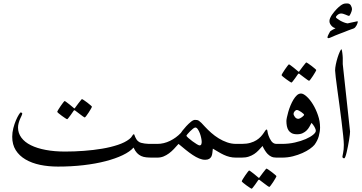

<svg xmlns="http://www.w3.org/2000/svg" viewBox="-20 -926 2128 1128"><path d="M900.9 0H875.5Q855 0 838.6 -1.7Q822.3 -3.4 809.1 -9.5Q795.9 -15.6 784.9 -27.1Q773.9 -38.6 764.6 -59.1Q743.2 -34.7 700.7 -14.4Q658.2 5.9 600.1 21Q542 36.1 470.7 44.4Q399.4 52.7 320.8 52.7Q264.2 52.7 215.3 42.5Q166.5 32.2 129.9 10.7Q93.3 -10.7 72.5 -43.7Q51.8 -76.7 51.8 -122.6Q51.8 -147.5 58.3 -173.1Q64.9 -198.7 73.7 -219.2Q82.5 -239.7 90.8 -252.7Q99.1 -265.6 102.1 -265.6Q104 -265.6 107.4 -263.7Q110.8 -261.7 110.8 -257.3Q110.8 -254.9 106.9 -246.6Q103 -238.3 98.1 -227.5Q93.3 -216.8 89.6 -203.1Q85.9 -189.5 85.9 -176.8Q85.9 -144 105.5 -117.4Q125 -90.8 161.4 -72.8Q197.8 -54.7 248.8 -45.2Q299.8 -35.6 362.8 -35.6Q417 -35.6 473.1 -39.8Q529.3 -43.9 580.1 -52.5Q630.9 -61 672.6 -75Q714.4 -88.9 739.3 -108.4Q752 -118.2 756.6 -127.7Q761.2 -137.2 767.1 -137.2Q768.6 -137.2 770 -132.3Q771.5 -127.4 774.4 -120.8Q777.3 -114.3 781.7 -107.2Q786.1 -100.1 793.5 -94.7Q799.8 -89.4 809.1 -86.9Q818.4 -84.5 829.3 -82.8Q840.3 -81.1 852.1 -80.8Q863.8 -80.6 875.5 -80.6H900.9Q911.6 -80.6 918 -76.9Q924.3 -73.2 927.5 -67.9Q930.7 -62.5 931.4 -55.4Q932.1 -48.3 932.1 -40.5Q932.1 -32.7 931.4 -25.6Q930.7 -18.6 927.5 -12.9Q924.3 -7.3 918.2 -3.7Q912.1 0 900.9 0ZM520 -299.3Q520 -296.9 514.2 -286.6Q508.3 -276.4 501 -265.1Q493.7 -253.9 486.8 -244.9Q480 -235.8 477.5 -235.8Q476.1 -235.8 467.5 -241.9Q459 -248 448.7 -255.9Q437 -264.2 422.4 -275.9Q419.9 -278.3 417.5 -278.3Q415.5 -278.3 413.1 -275.9Q403.3 -261.7 395.5 -250.5Q388.2 -240.7 382.3 -233.2Q376.5 -225.6 374.5 -225.6Q372.6 -225.6 363.3 -231.7Q354 -237.8 343.5 -245.4Q333 -252.9 324.7 -260Q316.4 -267.1 316.4 -269Q316.4 -271.5 322.5 -281.7Q328.6 -292 336.4 -303.2Q344.2 -314.5 351.1 -323.5Q357.9 -332.5 358.9 -332.5Q362.3 -332.5 370.6 -325.9Q378.9 -319.3 388.2 -312.5Q398.9 -304.2 411.6 -293Q415.5 -289.1 417.5 -289.1Q419.4 -289.1 422.4 -294.4Q432.1 -308.1 440.4 -318.8Q447.8 -327.6 453.9 -335.7Q460 -343.8 461.4 -343.8Q463.4 -343.8 473.1 -337.4Q482.9 -331.1 493.2 -323Q503.4 -314.9 511.7 -307.9Q520 -300.8 520 -299.3Z M1391.6 0H1367.7Q1346.2 0 1328.6 -4.4Q1311 -8.8 1294.9 -16.4Q1278.8 -23.9 1263.2 -33.4Q1247.6 -43 1230.5 -52.7Q1229 -39.1 1227.5 -26.9Q1226.1 -14.6 1221.7 -6.1Q1217.3 2.4 1208.5 7.6Q1199.7 12.7 1185.1 12.7Q1168.5 12.7 1150.1 5.1Q1131.8 -2.4 1112.3 -15.4Q1092.8 -28.3 1071.8 -45.2Q1050.8 -62 1028.8 -80.6Q1015.1 -64.9 1001.5 -50.5Q987.8 -36.1 972.7 -24.9Q957.5 -13.7 940.7 -6.8Q923.8 0 903.8 0H879.9Q867.7 0 860.6 -3.7Q853.5 -7.3 850.1 -12.9Q846.7 -18.6 845.7 -25.6Q844.7 -32.7 844.7 -40.5Q844.7 -48.3 845.7 -55.4Q846.7 -62.5 850.1 -67.9Q853.5 -73.2 860.6 -76.9Q867.7 -80.6 879.9 -80.6H903.8Q942.4 -80.6 978.8 -98.4Q1015.1 -116.2 1042.5 -145Q1043 -146.5 1052.2 -158.7Q1061.5 -170.9 1074.5 -184.8Q1087.4 -198.7 1101.3 -210.2Q1115.2 -221.7 1125.5 -221.7Q1133.3 -221.7 1138.4 -220.7Q1143.6 -219.7 1149.4 -215.8Q1155.3 -211.9 1163.3 -203.9Q1171.4 -195.8 1184.1 -181.6Q1200.7 -163.6 1221.2 -145.5Q1241.7 -127.4 1265.1 -113Q1288.6 -98.6 1314.5 -89.6Q1340.3 -80.6 1367.7 -80.6H1391.6Q1403.8 -80.6 1410.9 -76.9Q1418 -73.2 1421.6 -67.9Q1425.3 -62.5 1426.3 -55.4Q1427.2 -48.3 1427.2 -40.5Q1427.2 -32.7 1426.3 -25.6Q1425.3 -18.6 1421.6 -12.9Q1418 -7.3 1410.9 -3.7Q1403.8 0 1391.6 0ZM1165 -92.3Q1165 -101.1 1162.1 -115.2Q1159.2 -129.4 1154.1 -143.1Q1148.9 -156.7 1142.1 -166.7Q1135.3 -176.8 1127.9 -176.8Q1122.1 -176.8 1113.5 -169.7Q1105 -162.6 1096.2 -154.1Q1087.4 -145.5 1081.3 -137.9Q1075.2 -130.4 1075.2 -129.4Q1075.2 -125.5 1085.9 -116Q1096.7 -106.4 1110.1 -96.4Q1123.5 -86.4 1135.7 -79.1Q1147.9 -71.8 1151.9 -71.8Q1160.6 -71.8 1162.8 -78.9Q1165 -85.9 1165 -92.3Z M1629.4 0H1604Q1585.9 0 1573.7 -5.9Q1561.5 -11.7 1551.3 -22.5Q1543.9 -30.3 1535.6 -43.5Q1527.3 -56.6 1522.5 -68.4Q1510.7 -55.7 1499.3 -43.2Q1487.8 -30.8 1473.4 -21.2Q1459 -11.7 1441.4 -5.9Q1423.8 0 1399.9 0H1376Q1363.8 0 1356.7 -3.7Q1349.6 -7.3 1346.2 -12.9Q1342.8 -18.6 1341.8 -25.6Q1340.8 -32.7 1340.8 -40.5Q1340.8 -48.3 1341.8 -55.4Q1342.8 -62.5 1346.2 -67.9Q1349.6 -73.2 1356.7 -76.9Q1363.8 -80.6 1376 -80.6H1399.9Q1428.7 -80.6 1450.2 -86.7Q1471.7 -92.8 1486.8 -102.5Q1502 -112.3 1511.7 -122.8Q1521.5 -133.3 1528.1 -143.1Q1534.7 -152.8 1538.8 -158.9Q1543 -165 1546.4 -165Q1550.3 -165 1551.5 -154.1Q1552.7 -143.1 1557.6 -129.4Q1560.1 -121.6 1564.5 -113Q1568.8 -104.5 1574.2 -96.9Q1579.6 -89.4 1587.2 -85Q1594.7 -80.6 1604 -80.6H1629.4Q1641.6 -80.6 1648.7 -76.9Q1655.8 -73.2 1659.4 -67.9Q1663.1 -62.5 1664.1 -55.4Q1665 -48.3 1665 -40.5Q1665 -32.7 1664.1 -25.6Q1663.1 -18.6 1659.4 -12.9Q1655.8 -7.3 1648.7 -3.7Q1641.6 0 1629.4 0ZM1604 108.9Q1604 111.3 1598.1 121.6Q1592.3 131.8 1585 143.1Q1577.6 154.3 1570.8 163.3Q1564 172.4 1561.5 172.4Q1560.1 172.4 1551.5 166.3Q1543 160.2 1532.7 152.3Q1521 144 1506.3 132.3Q1503.9 129.9 1501.5 129.9Q1499.5 129.9 1497.1 132.3Q1487.3 146.5 1479.5 157.7Q1472.2 167.5 1466.3 175Q1460.4 182.6 1458.5 182.6Q1456.5 182.6 1447.3 176.5Q1438 170.4 1427.5 162.8Q1417 155.3 1408.7 148.2Q1400.4 141.1 1400.4 139.2Q1400.4 136.7 1406.5 126.5Q1412.6 116.2 1420.4 105Q1428.2 93.8 1435.1 84.7Q1441.9 75.7 1442.9 75.7Q1446.3 75.7 1454.6 82.3Q1462.9 88.9 1472.2 95.7Q1482.9 104 1495.6 115.2Q1499.5 119.1 1501.5 119.1Q1503.4 119.1 1506.3 113.8Q1516.1 100.1 1524.4 89.4Q1531.7 80.6 1537.8 72.5Q1543.9 64.5 1545.4 64.5Q1547.4 64.5 1557.1 70.8Q1566.9 77.1 1577.1 85.2Q1587.4 93.3 1595.7 100.3Q1604 107.4 1604 108.9Z M1860.4 -176.8Q1860.4 -165 1858.4 -152.1Q1856.4 -139.2 1852.8 -125.7Q1849.1 -112.3 1842.5 -99.4Q1835.9 -86.4 1827.6 -75.2Q1818.8 -64.5 1800.3 -51.3Q1781.7 -38.1 1756.6 -26.9Q1731.4 -15.6 1700.9 -7.8Q1670.4 0 1636.2 0H1612.3Q1600.1 0 1593 -3.7Q1585.9 -7.3 1582.5 -12.9Q1579.1 -18.6 1578.1 -25.6Q1577.1 -32.7 1577.1 -40.5Q1577.1 -48.3 1578.1 -55.4Q1579.1 -62.5 1582.5 -67.9Q1585.9 -73.2 1593 -76.9Q1600.1 -80.6 1612.3 -80.6H1636.2Q1676.8 -80.6 1712.9 -88.9Q1749 -97.2 1776.4 -109.1Q1803.7 -121.1 1819.6 -134.3Q1835.4 -147.5 1835.4 -157.2Q1835.4 -167 1827.4 -180.9Q1819.3 -194.8 1810.1 -204.1Q1804.7 -193.8 1798.1 -181.9Q1791.5 -169.9 1782 -160.2Q1772.5 -150.4 1758.5 -143.8Q1744.6 -137.2 1725.6 -137.2Q1705.6 -137.2 1693.4 -143.8Q1681.2 -150.4 1674.6 -160.9Q1668 -171.4 1665.3 -185.5Q1662.6 -199.7 1662.6 -215.3Q1662.6 -221.7 1665.5 -236.1Q1668.5 -250.5 1673.6 -268.6Q1678.7 -286.6 1686.5 -305.7Q1694.3 -324.7 1703.9 -340.6Q1713.4 -356.4 1724.4 -366.5Q1735.4 -376.5 1748.5 -376.5Q1762.2 -376.5 1781.5 -359.1Q1800.8 -341.8 1818.4 -313.2Q1835.9 -284.7 1848.1 -249Q1860.4 -213.4 1860.4 -176.8ZM1766.6 -252Q1766.6 -253.9 1761.7 -258.5Q1756.8 -263.2 1750 -267.8Q1743.2 -272.5 1736.1 -276.1Q1729 -279.8 1724.6 -279.8Q1717.3 -279.8 1710.9 -272Q1704.6 -264.2 1704.6 -257.3Q1704.6 -249.5 1712.6 -238.8Q1720.7 -228 1732.4 -228Q1736.8 -228 1742.7 -231Q1748.5 -233.9 1753.9 -237.8Q1759.3 -241.7 1762.9 -245.6Q1766.6 -249.5 1766.6 -252ZM1837.9 -514.6Q1837.9 -512.2 1832 -502Q1826.2 -491.7 1818.8 -480.5Q1811.5 -469.2 1804.7 -460.2Q1797.9 -451.2 1795.4 -451.2Q1793.9 -451.2 1785.4 -457.3Q1776.9 -463.4 1766.6 -471.2Q1754.9 -479.5 1740.2 -491.2Q1737.8 -493.7 1735.4 -493.7Q1733.4 -493.7 1731 -491.2Q1721.2 -477.1 1713.4 -465.8Q1706.1 -456.1 1700.2 -448.5Q1694.3 -440.9 1692.4 -440.9Q1690.4 -440.9 1681.2 -447Q1671.9 -453.1 1661.4 -460.7Q1650.9 -468.3 1642.6 -475.3Q1634.3 -482.4 1634.3 -484.4Q1634.3 -486.8 1640.4 -497.1Q1646.5 -507.3 1654.3 -518.6Q1662.1 -529.8 1668.9 -538.8Q1675.8 -547.9 1676.8 -547.9Q1680.2 -547.9 1688.5 -541.3Q1696.8 -534.7 1706.1 -527.8Q1716.8 -519.5 1729.5 -508.3Q1733.4 -504.4 1735.4 -504.4Q1737.3 -504.4 1740.2 -509.8Q1750 -523.4 1758.3 -534.2Q1765.6 -543 1771.7 -551Q1777.8 -559.1 1779.3 -559.1Q1781.2 -559.1 1791 -552.7Q1800.8 -546.4 1811 -538.3Q1821.3 -530.3 1829.6 -523.2Q1837.9 -516.1 1837.9 -514.6Z M2036.6 -153.3Q2036.6 -147.9 2035.2 -134.3Q2033.7 -120.6 2030.8 -103.3Q2027.8 -85.9 2024.2 -66.9Q2020.5 -47.9 2016.8 -32.2Q2013.2 -16.6 2009.3 -6.3Q2005.4 3.9 2002.4 3.9Q1991.7 3.9 1991.7 -6.3Q1991.7 -9.8 1995.8 -28.1Q2000 -46.4 2000 -75.2Q2000 -93.3 1996.1 -130.1Q1992.2 -167 1986.6 -212.6Q1981 -258.3 1974.4 -307.4Q1967.8 -356.4 1961.9 -398.9Q1956.1 -441.4 1952.4 -472.4Q1948.7 -503.4 1948.7 -512.2Q1948.7 -526.9 1953.1 -548.1Q1957.5 -569.3 1963.6 -588.6Q1969.7 -607.9 1976.3 -622.1Q1982.9 -636.2 1986.3 -637.2Q1987.8 -635.3 1989 -628.9Q1990.2 -622.6 1991.2 -614.7Q1992.2 -606.9 1992.9 -598.9Q1993.7 -590.8 1993.7 -585.9V-549.3ZM2082 -797.9Q2082 -795.9 2080.3 -790Q2078.6 -784.2 2075.4 -778.1Q2072.3 -772 2067.4 -766.1Q2062.5 -760.3 2056.6 -758.3Q2052.7 -756.8 2044.7 -754.2Q2036.6 -751.5 2025.9 -747.3Q2015.1 -743.2 2002.2 -737.8Q1989.3 -732.4 1976.1 -728Q1944.3 -715.8 1929.4 -708.7Q1914.6 -701.7 1909.2 -701.7Q1903.8 -701.7 1903.8 -707Q1903.8 -709.5 1905.8 -714.4Q1907.7 -719.2 1910.4 -724.4Q1913.1 -729.5 1915.8 -734.4Q1918.5 -739.3 1919.4 -741.2Q1921.4 -743.2 1925.5 -745.8Q1929.7 -748.5 1934.6 -751.5Q1939.5 -754.4 1944.1 -756.3Q1948.7 -758.3 1951.2 -759.8Q1945.8 -761.2 1939.7 -764.6Q1933.6 -768.1 1928.5 -773.4Q1923.3 -778.8 1919.4 -785.9Q1915.5 -793 1915.5 -802.2Q1915.5 -810.1 1919.4 -819.3Q1923.3 -828.6 1929.4 -837.9Q1935.5 -847.2 1943.1 -856.2Q1950.7 -865.2 1958 -873Q1970.2 -885.3 1979.2 -892.1Q1988.3 -898.9 1995.1 -901.9Q2002 -904.8 2007.8 -905.3Q2013.7 -905.8 2020 -905.8Q2034.2 -905.8 2041 -894.5Q2047.9 -883.3 2047.9 -870.6Q2047.9 -867.2 2045.9 -860.8Q2043.9 -854.5 2041 -847.9Q2038.1 -841.3 2035.2 -836.9Q2032.2 -832.5 2030.3 -832.5Q2027.8 -832.5 2022.7 -834.7Q2017.6 -836.9 2011 -839.6Q2004.4 -842.3 1997.3 -844.5Q1990.2 -846.7 1984.4 -846.7Q1973.6 -846.7 1963.6 -838.9Q1953.6 -831.1 1953.6 -824.2Q1953.6 -822.3 1960.7 -816.7Q1967.8 -811 1978.5 -804.9Q1989.3 -798.8 2001.2 -794.2Q2013.2 -789.6 2022.5 -788.6Q2030.3 -790.5 2039.3 -792.5Q2048.3 -794.4 2056.4 -796.1Q2064.5 -797.9 2070.3 -799.1Q2076.2 -800.3 2078.1 -800.8Q2079.6 -800.8 2080.8 -800.5Q2082 -800.3 2082 -797.9Z"/></svg>

Font: Accordance
Style: Italic
Weight: 400
Italic angle: -11°
Version: Version 1.2 (build January 31, 2020) Miklal Software Solutio